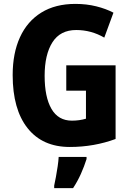

<svg xmlns="http://www.w3.org/2000/svg" viewBox="-20 -744 669 985"><path d="M320 -409H573V-31Q519 -11 460 -0.5Q401 10 338 10Q198 10 121.5 -86.5Q45 -183 45 -359Q45 -471 82.5 -553Q120 -635 192 -679.5Q264 -724 367 -724Q424 -724 474 -711.5Q524 -699 562 -679L515 -551Q448 -590 371 -590Q289 -590 249 -527Q209 -464 209 -355Q209 -246 244 -185.5Q279 -125 349 -125Q387 -125 421 -135V-279H320ZM424 72Q412 110 395 148Q378 186 355 221H258V208Q262 190 267 163Q272 136 276 108.5Q280 81 281 61H424Z"/></svg>

Font: Noto Sans Hebrew Condensed ExtraBold
Style: Regular
Weight: 800
Width: 3
Designer: Monotype Design Team
Foundry: Monotype Imaging Inc.
Version: Version 2.004; ttfautohint (v1.8.4.7-5d5b)